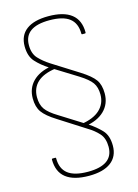

<svg xmlns="http://www.w3.org/2000/svg" viewBox="-119 -733 656 916"><g transform="rotate(-15 209.0 -275.0)"><path d="M246 -115 232 -130Q294 -139 325.5 -168.5Q357 -198 357 -243Q357 -279 341 -301.5Q325 -324 282 -351L153 -431Q117 -454 92 -481.5Q67 -509 67 -558Q67 -612 104.5 -640Q142 -668 213 -668Q288 -668 326.5 -638Q365 -608 365 -547Q365 -543 361 -543H347Q344 -543 344 -547Q344 -598 312 -623Q280 -648 213 -648Q88 -648 88 -558Q88 -516 110 -492.5Q132 -469 163 -449L293 -367Q342 -336 360 -310.5Q378 -285 378 -243Q378 -191 343.5 -157.5Q309 -124 246 -115ZM205 118Q130 118 91.5 88Q53 58 53 -3Q53 -7 57 -7H71Q74 -7 74 -3Q74 48 106 73Q138 98 205 98Q330 98 330 8Q330 -34 308.5 -58Q287 -82 255 -101L125 -184Q77 -214 58.5 -240Q40 -266 40 -308Q40 -358 72.5 -391Q105 -424 165 -434L183 -418Q122 -410 91.5 -382Q61 -354 61 -308Q61 -272 77 -249Q93 -226 136 -200L265 -119Q300 -96 325.5 -69Q351 -42 351 8Q351 61 313.5 89.5Q276 118 205 118Z"/></g></svg>

Font: Sofia Sans Semi Condensed Thin
Style: Regular
Weight: 250
Version: Version 4.100